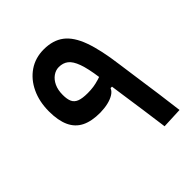

<svg xmlns="http://www.w3.org/2000/svg" viewBox="-193 -835 972 972"><g transform="rotate(-45 293.0 -349.0)"><path d="M430.2 4.9Q421.9 -59.1 412.1 -127Q402.3 -194.8 392.3 -264.4Q382.3 -334 372.6 -403.8Q362.8 -475.1 348.4 -514.6Q334 -554.2 313.5 -570.1Q293 -585.9 263.2 -585.9Q241.2 -585.9 221.4 -572Q201.7 -558.1 189.7 -532.7Q177.7 -507.3 177.7 -471.7Q177.7 -440.9 186 -422.9Q194.3 -404.8 215.3 -396.7Q236.3 -388.7 273.9 -388.7Q296.4 -388.7 316.2 -391.6Q335.9 -394.5 358.2 -401.4Q380.4 -408.2 410.2 -419.4L415.5 -325.2H373.5Q367.2 -309.1 349.4 -297.9Q331.5 -286.6 305.7 -280.5Q279.8 -274.4 250 -273.9Q187.5 -273.4 147.7 -293.2Q107.9 -313 88.6 -355Q69.3 -397 69.3 -462.4Q69.3 -531.7 95 -586.2Q120.6 -640.6 166.5 -671.9Q212.4 -703.1 272.9 -703.1Q338.4 -703.1 380.9 -670.9Q423.3 -638.7 449.2 -567.1Q475.1 -495.6 490.2 -378.4Q500 -307.6 508.3 -249Q516.6 -190.4 524.9 -131.8Q533.2 -73.2 542 0Z"/></g></svg>

Font: Cascadia Mono Medium
Style: Regular
Weight: 500
Monospace: yes
Designer: Aaron Bell
Foundry: Saja Typeworks
Version: Version 2407.024